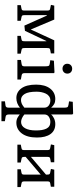

<svg xmlns="http://www.w3.org/2000/svg" viewBox="787 -1593 1025 2639"><g transform="rotate(90 1299.5 -273.5)"><path d="M50.8 0V-46.9L99.1 -56.2Q108.4 -58.1 114 -61.5Q119.6 -64.9 121.8 -72Q124 -79.1 124.5 -85Q125 -90.8 125 -104V-407.2Q125 -429.7 120.4 -438.5Q115.7 -447.3 100.1 -450.2L46.9 -460.9L57.1 -506.8H249L384.8 -185.1L388.2 -189.9L534.2 -506.8H713.9V-460L666 -451.2Q656.7 -449.2 651.1 -445.8Q645.5 -442.4 643.3 -435.1Q641.1 -427.7 640.6 -421.9Q640.1 -416 640.1 -402.8V-100.1Q640.1 -77.6 644.8 -68.8Q649.4 -60.1 665 -57.1L717.8 -45.9V0H473.1V-46.9L521 -56.2Q530.3 -58.1 535.9 -61.5Q541.5 -64.9 543.7 -72Q545.9 -79.1 546.4 -85Q546.9 -90.8 546.9 -104V-397.9H543L403.8 -104L332 -96.2L194.8 -403.8L188 -404.8V-100.1Q188 -77.6 192.6 -68.8Q197.3 -60.1 212.9 -57.1L266.1 -45.9V0Z M923.8 -620.1Q894.5 -620.1 875.5 -638.4Q856.4 -656.7 856.4 -686Q856.4 -715.3 875.5 -734.1Q894.5 -752.9 923.8 -752.9Q954.1 -752.9 972.9 -734.6Q991.7 -716.3 991.7 -687Q991.7 -657.7 972.7 -638.9Q953.6 -620.1 923.8 -620.1ZM803.7 0V-48.8L860.8 -58.1Q870.1 -59.6 876 -62.7Q881.8 -65.9 885 -69.3Q888.2 -72.8 889.6 -79.8Q891.1 -86.9 891.4 -92.3Q891.6 -97.7 891.6 -108.9V-381.8Q891.6 -417.5 885.5 -429.7Q879.4 -441.9 855.5 -444.8L807.6 -452.1L814.5 -502L972.7 -509.8L984.9 -504.9V-105Q984.9 -82 990.7 -71.8Q996.6 -61.5 1016.6 -58.1L1072.8 -47.9V0Z M1373 219.2V170.9L1431.2 163.1Q1447.8 160.2 1453.9 149.2Q1460 138.2 1460 116.2V-35.2Q1400.4 14.2 1328.1 14.2Q1245.6 14.2 1194.3 -54.9Q1143.1 -124 1143.1 -257.8Q1143.1 -379.9 1197.5 -450.4Q1252 -521 1342.3 -521Q1381.8 -521 1408.9 -506.1Q1436 -491.2 1460 -463.9V-643.1Q1460 -676.8 1452.9 -687.7Q1445.8 -698.7 1417 -703.1L1373 -710L1379.4 -761.2L1542 -766.1L1553.2 -754.9V-462.9Q1570.3 -485.8 1606.7 -503.4Q1643.1 -521 1686 -521Q1774.9 -521 1822.5 -455.1Q1870.1 -389.2 1870.1 -269Q1870.1 -134.8 1813.7 -60.3Q1757.3 14.2 1666 14.2Q1645.5 14.2 1627.2 9.5Q1608.9 4.9 1593 -4.9Q1577.1 -14.6 1570.8 -19.3Q1564.5 -23.9 1553.2 -33.2V112.8Q1553.2 137.2 1560.3 148.2Q1567.4 159.2 1585 162.1L1646 171.9V219.2ZM1352.1 -49.8Q1363.3 -49.8 1373 -51Q1382.8 -52.2 1392.3 -55.7Q1401.9 -59.1 1408.2 -61.5Q1414.6 -64 1423.3 -69.8Q1432.1 -75.7 1435.8 -78.1Q1439.5 -80.6 1448.7 -87.6Q1458 -94.7 1460 -96.2V-369.1Q1460 -409.2 1430.2 -431.2Q1400.4 -453.1 1359.4 -453.1Q1328.1 -453.1 1304 -436Q1279.8 -418.9 1266.6 -390.6Q1253.4 -362.3 1246.8 -330.3Q1240.2 -298.3 1240.2 -264.2Q1240.2 -151.9 1271.2 -100.8Q1302.2 -49.8 1352.1 -49.8ZM1656.2 -50.8Q1711.4 -50.8 1742.2 -105.2Q1772.9 -159.7 1772.9 -254.9Q1772.9 -300.3 1767.3 -335Q1761.7 -369.6 1748.8 -397Q1735.8 -424.3 1712.6 -438.7Q1689.5 -453.1 1657.2 -453.1Q1615.2 -453.1 1584.2 -431.9Q1553.2 -410.6 1553.2 -370.1V-96.2Q1575.2 -76.7 1603 -63.7Q1630.9 -50.8 1656.2 -50.8Z M1968.8 0V-46.9L2017.1 -56.2Q2026.4 -58.1 2032 -61.5Q2037.6 -64.9 2039.8 -72Q2042 -79.1 2042.5 -85Q2043 -90.8 2043 -104V-407.2Q2043 -429.7 2038.3 -438.5Q2033.7 -447.3 2018.1 -450.2L1964.8 -460.9L1975.1 -506.8H2210V-460L2162.1 -451.2Q2152.8 -449.2 2147.2 -445.8Q2141.6 -442.4 2139.4 -435.1Q2137.2 -427.7 2136.7 -421.9Q2136.2 -416 2136.2 -402.8V-186L2379.9 -393.1V-407.2Q2379.9 -429.7 2375.2 -438.5Q2370.6 -447.3 2355 -450.2L2301.8 -460.9L2312 -506.8H2546.9V-460L2499 -451.2Q2489.7 -449.2 2484.1 -445.8Q2478.5 -442.4 2476.3 -435.1Q2474.1 -427.7 2473.6 -421.9Q2473.1 -416 2473.1 -402.8V-100.1Q2473.1 -77.6 2477.8 -68.8Q2482.4 -60.1 2498 -57.1L2550.8 -45.9V0H2306.2V-46.9L2354 -56.2Q2363.3 -58.1 2368.9 -61.5Q2374.5 -64.9 2376.7 -72Q2378.9 -79.1 2379.4 -85Q2379.9 -90.8 2379.9 -104V-320.8L2136.2 -113.8V-100.1Q2136.2 -77.6 2140.9 -68.8Q2145.5 -60.1 2161.1 -57.1L2213.9 -45.9V0Z"/></g></svg>

Font: Literata Book
Style: Regular
Weight: 400
Designer: Latin by Veronika Burian and Jose Scaglione. Greek by Irene Vlachou. Cyrillic by Vera Evstafieva
Foundry: TypeTogether
Version: Version 2.003;PS 002.003;hotconv 1.0.88;makeotf.lib2.5.64775